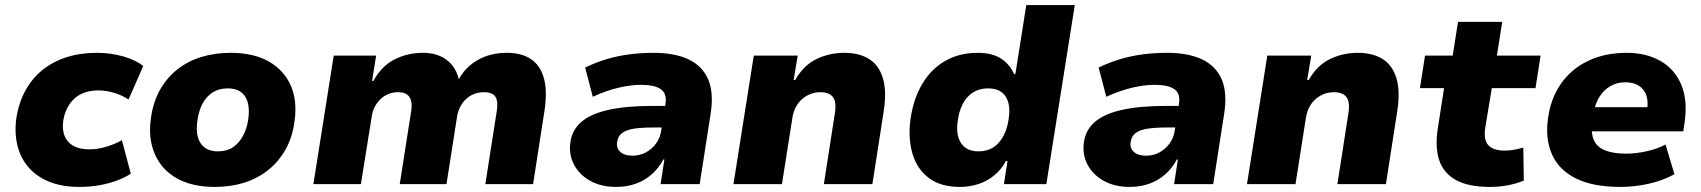

<svg xmlns="http://www.w3.org/2000/svg" viewBox="-20 -725 6697 756"><path d="M292 11Q205 11 145.5 -23Q86 -57 60 -118Q34 -179 44 -257Q53 -318 79 -366.5Q105 -415 146 -448.5Q187 -482 241.5 -499.5Q296 -517 361 -517Q417 -517 466.5 -502.5Q516 -488 544 -465L486 -333Q463 -349 431 -359Q399 -369 367 -369Q337 -369 313 -360.5Q289 -352 272 -336Q255 -320 244 -298Q233 -276 229 -249Q222 -196 249 -166.5Q276 -137 332 -137Q364 -137 398 -147Q432 -157 460 -173L495 -41Q472 -26 440 -14Q408 -2 370.5 4.5Q333 11 292 11Z M826 11Q736 11 676 -23Q616 -57 589.5 -118.5Q563 -180 574 -257Q582 -321 609 -369.5Q636 -418 677.5 -451Q719 -484 772.5 -500.5Q826 -517 888 -517Q978 -517 1038 -483Q1098 -449 1124.5 -389Q1151 -329 1140 -250Q1132 -186 1105 -137.5Q1078 -89 1036 -55.5Q994 -22 941 -5.5Q888 11 826 11ZM838 -129Q873 -129 897 -145Q921 -161 937 -190.5Q953 -220 958 -259Q965 -315 944.5 -346Q924 -377 876 -377Q843 -377 818 -361.5Q793 -346 777.5 -317Q762 -288 757 -248Q749 -193 770 -161Q791 -129 838 -129Z M1214 0 1294 -506H1461L1445 -406H1450Q1483 -466 1534.5 -491.5Q1586 -517 1645 -517Q1701 -517 1737.5 -490Q1774 -463 1786 -415L1789 -417Q1814 -462 1862.5 -489.5Q1911 -517 1976 -517Q2034 -517 2071 -492Q2108 -467 2122 -415.5Q2136 -364 2123 -283L2079 0H1891L1935 -281Q1940 -309 1937 -327Q1934 -345 1921.5 -353.5Q1909 -362 1885 -362Q1858 -362 1836 -350Q1814 -338 1799.5 -317Q1785 -296 1780 -268L1738 0H1554L1598 -281Q1603 -309 1599 -326.5Q1595 -344 1582.5 -353Q1570 -362 1547 -362Q1528 -362 1510 -355Q1492 -348 1478.5 -335Q1465 -322 1456 -305Q1447 -288 1444 -268L1401 0Z M2406 11Q2347 11 2304 -13Q2261 -37 2240 -77Q2219 -117 2226 -165Q2232 -212 2268 -244Q2304 -276 2374 -292Q2444 -308 2551 -308H2621L2608 -223H2552Q2508 -223 2477.5 -218.5Q2447 -214 2430 -201.5Q2413 -189 2410 -166Q2406 -142 2422.5 -127Q2439 -112 2471 -112Q2498 -112 2521.5 -124Q2545 -136 2562.5 -159Q2580 -182 2584 -214L2600 -314Q2607 -356 2582.5 -373.5Q2558 -391 2503 -391Q2465 -391 2417 -380Q2369 -369 2314 -344L2284 -459Q2325 -479 2368.5 -492Q2412 -505 2458 -511Q2504 -517 2553 -517Q2638 -517 2692.5 -490.5Q2747 -464 2769 -411Q2791 -358 2778 -276L2735 0H2581L2596 -97H2592Q2573 -62 2545.5 -38Q2518 -14 2483 -1.5Q2448 11 2406 11Z M2868 0 2948 -506H3121L3105 -410H3111Q3144 -468 3195 -492.5Q3246 -517 3304 -517Q3364 -517 3403 -492Q3442 -467 3457 -415Q3472 -363 3459 -283L3415 0H3224L3267 -277Q3272 -307 3267.5 -325.5Q3263 -344 3248.5 -353Q3234 -362 3210 -362Q3183 -362 3159.5 -349.5Q3136 -337 3120.5 -315Q3105 -293 3100 -261L3059 0Z M3760 11Q3684 11 3637.5 -24Q3591 -59 3573 -119.5Q3555 -180 3565 -255Q3576 -334 3610.5 -393Q3645 -452 3700.5 -484.5Q3756 -517 3830 -517Q3887 -517 3922 -494Q3957 -471 3973 -433H3978L4021 -705H4212L4100 0H3933L3947 -91H3941Q3922 -56 3893 -33Q3864 -10 3830 0.5Q3796 11 3760 11ZM3833 -129Q3867 -129 3891.5 -145Q3916 -161 3931.5 -190.5Q3947 -220 3952 -259Q3960 -314 3939.5 -345.5Q3919 -377 3870 -377Q3837 -377 3812 -361.5Q3787 -346 3771.5 -317Q3756 -288 3751 -248Q3743 -193 3764.5 -161Q3786 -129 3833 -129Z M4428 11Q4369 11 4326 -13Q4283 -37 4262 -77Q4241 -117 4248 -165Q4254 -212 4290 -244Q4326 -276 4396 -292Q4466 -308 4573 -308H4643L4630 -223H4574Q4530 -223 4499.5 -218.5Q4469 -214 4452 -201.5Q4435 -189 4432 -166Q4428 -142 4444.5 -127Q4461 -112 4493 -112Q4520 -112 4543.5 -124Q4567 -136 4584.5 -159Q4602 -182 4606 -214L4622 -314Q4629 -356 4604.5 -373.5Q4580 -391 4525 -391Q4487 -391 4439 -380Q4391 -369 4336 -344L4306 -459Q4347 -479 4390.5 -492Q4434 -505 4480 -511Q4526 -517 4575 -517Q4660 -517 4714.5 -490.5Q4769 -464 4791 -411Q4813 -358 4800 -276L4757 0H4603L4618 -97H4614Q4595 -62 4567.5 -38Q4540 -14 4505 -1.5Q4470 11 4428 11Z M4890 0 4970 -506H5143L5127 -410H5133Q5166 -468 5217 -492.5Q5268 -517 5326 -517Q5386 -517 5425 -492Q5464 -467 5479 -415Q5494 -363 5481 -283L5437 0H5246L5289 -277Q5294 -307 5289.5 -325.5Q5285 -344 5270.5 -353Q5256 -362 5232 -362Q5205 -362 5181.5 -349.5Q5158 -337 5142.5 -315Q5127 -293 5122 -261L5081 0Z M5846 11Q5762 11 5713 -16Q5664 -43 5647 -94Q5630 -145 5641 -217L5666 -378H5571L5591 -506H5700L5721 -639H5895L5874 -506H6046L6026 -378H5854L5828 -221Q5821 -174 5840.5 -153Q5860 -132 5905 -132Q5923 -132 5942 -135.5Q5961 -139 5978 -144L5980 -14Q5948 -1 5915 5Q5882 11 5846 11Z M6361 11Q6252 11 6185 -22.5Q6118 -56 6091 -117Q6064 -178 6075 -257Q6085 -335 6125 -393.5Q6165 -452 6231.5 -484.5Q6298 -517 6385 -517Q6462 -517 6518 -485Q6574 -453 6600 -391.5Q6626 -330 6613 -242L6608 -208H6220L6235 -303H6477L6465 -288Q6471 -325 6462.5 -349.5Q6454 -374 6433 -387.5Q6412 -401 6379 -401Q6347 -401 6321 -386Q6295 -371 6278 -344Q6261 -317 6255 -281L6250 -255Q6243 -208 6254 -178Q6265 -148 6297.5 -134Q6330 -120 6383 -120Q6421 -120 6464 -129.5Q6507 -139 6538 -156L6573 -39Q6526 -13 6470 -1Q6414 11 6361 11Z"/></svg>

Font: Nunito Sans 7pt Black
Style: Italic
Weight: 900
Italic angle: -9°
Version: Version 3.101;gftools[0.9.27]